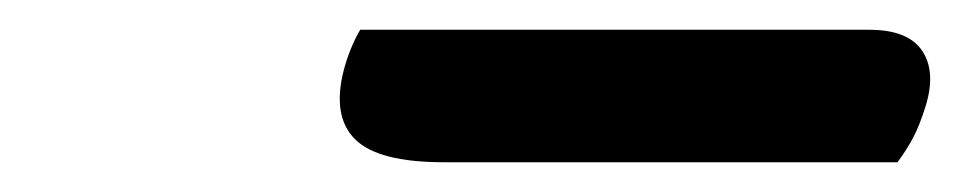

<svg xmlns="http://www.w3.org/2000/svg" viewBox="-20 -754 645 129"><path d="M222 -734H564Q590 -734 599.5 -720Q609 -706 602 -683Q598 -670 593.5 -661.5Q589 -653 583 -645H278Q234 -645 218.5 -660.5Q203 -676 211 -707Q215 -722 222 -734Z"/></svg>

Font: Recursive Mn Csl St Med
Style: Italic
Weight: 500
Italic angle: -15°
Monospace: yes
Version: Version 1.079;hotconv 1.0.112;makeotfexe 2.5.65598; ttfautoh